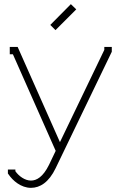

<svg xmlns="http://www.w3.org/2000/svg" viewBox="-20 -690 575 924"><path d="M247 -545 347 -645 321 -670 222 -570ZM518 -441V-464H482V-450L269 -7H268L65 -464H27V-429H42L248 36L216 103C187 162 156 179 129 179C100 179 71 158 54 134V126H18V145L21 149C41 179 81 214 129 214C172 214 215 188 248 119Z"/></svg>

Font: Rawengulk
Style: Regular
Weight: 400
Version: Version 0.9